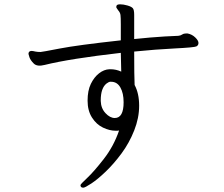

<svg xmlns="http://www.w3.org/2000/svg" viewBox="-20 -795 1040 890"><path d="M447 -327Q448 -293 469 -270.5Q490 -248 512 -248Q553 -248 553 -321Q553 -363 538 -389.5Q523 -416 495 -416H491Q485 -416 474 -408Q447 -387 447 -330ZM366 75Q353 75 353 63Q353 59 384 30Q415 1 461 -58Q507 -117 532 -190Q528 -189 524 -189H516Q488 -189 457.5 -203.5Q427 -218 406.5 -250Q386 -282 386 -328.5Q386 -375 401 -406Q416 -437 439 -455Q462 -473 487 -474H493Q518 -474 542 -463L540 -550Q304 -523 187 -494Q152 -485 136.5 -500.5Q121 -516 116.5 -529.5Q112 -543 112 -545Q112 -559 127 -559Q131 -559 135 -558Q139 -557 144 -556Q149 -555 155.5 -554.5Q162 -554 168 -554Q174 -554 256.5 -570Q339 -586 540 -608V-681Q540 -714 538.5 -725.5Q537 -737 528 -747Q524 -754 521.5 -756.5Q519 -759 519 -763L520 -768Q522 -775 537 -775Q552 -775 571 -769.5Q590 -764 596 -756.5Q602 -749 602 -726V-614Q678 -622 744 -626L807 -629Q817 -630 824.5 -635Q832 -640 843 -640H849Q870 -636 885 -621.5Q900 -607 900 -596Q900 -585 890.5 -580Q881 -575 791 -570.5Q701 -566 602 -556Q602 -441 604 -401Q625 -362 625 -305Q625 -248 602 -190Q579 -132 543.5 -84Q508 -36 470.5 0Q433 36 403.5 55.5Q374 75 366 75Z"/></svg>

Font: LXGW Bright GB
Style: Regular
Weight: 400
Designer: Christian Thalmann (Catharsis Fonts)
Foundry: LXGW / Christian Thalmann (Catharsis Fonts) / Fontworks Inc.
Version: Version 5.510